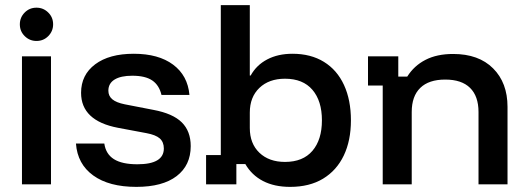

<svg xmlns="http://www.w3.org/2000/svg" viewBox="-20 -720 2061 750"><path d="M65.8 0V-500H179.2V0ZM122.5 -560Q95.8 -560 76.7 -578.8Q57.5 -597.5 57.5 -625Q57.5 -651.7 76.2 -670.8Q95 -690 122.5 -690Q149.2 -690 168.3 -671.2Q187.5 -652.5 187.5 -625Q187.5 -598.3 168.8 -579.2Q150 -560 122.5 -560Z M512.5 10Q405.8 10 344.2 -34.6Q282.5 -79.2 276.7 -159.2H387.5Q393.3 -118.3 425 -98.3Q456.7 -78.3 516.7 -78.3Q620 -78.3 620 -140Q620 -165 604.2 -179.2Q588.3 -193.3 551.7 -200L440.8 -220.8Q296.7 -248.3 296.7 -357.5Q296.7 -427.5 351.7 -468.8Q406.7 -510 502.5 -510Q599.2 -510 656.2 -467.5Q713.3 -425 720 -349.2H610.8Q601.7 -387.5 574.6 -405.8Q547.5 -424.2 496.7 -424.2Q451.7 -424.2 427.5 -409.2Q403.3 -394.2 403.3 -365.8Q403.3 -345 418.8 -332.1Q434.2 -319.2 467.5 -312.5L579.2 -290.8Q655 -276.7 690 -242.1Q725 -207.5 725 -149.2Q725 -74.2 670 -32.1Q615 10 512.5 10Z M1113.3 10Q1051.7 10 1007.5 -12.9Q963.3 -35.8 938.3 -79.2H903.3V0H785V-114.2H842.5V-700H955.8V-425H959.2Q981.7 -465.8 1023.8 -487.9Q1065.8 -510 1122.5 -510Q1194.2 -510 1245.4 -478.3Q1296.7 -446.7 1323.8 -387.9Q1350.8 -329.2 1350.8 -250Q1350.8 -170.8 1322.9 -112.5Q1295 -54.2 1242.1 -22.1Q1189.2 10 1113.3 10ZM1093.3 -87.5Q1163.3 -87.5 1200.4 -130.8Q1237.5 -174.2 1237.5 -250Q1237.5 -325.8 1200.4 -369.2Q1163.3 -412.5 1093.3 -412.5Q1030.8 -412.5 993.3 -376.7Q955.8 -340.8 955.8 -280V-220Q955.8 -159.2 993.3 -123.3Q1030.8 -87.5 1093.3 -87.5Z M1475 0V-385.8H1417.5V-500H1535.8V-420.8H1570.8Q1597.5 -463.3 1642.1 -486.2Q1686.7 -509.2 1750 -509.2Q1850 -509.2 1906.2 -452.9Q1962.5 -396.7 1962.5 -302.5V0H1849.2V-282.5Q1849.2 -344.2 1816.2 -376.7Q1783.3 -409.2 1719.2 -409.2Q1655 -409.2 1621.7 -376.7Q1588.3 -344.2 1588.3 -282.5V0Z"/></svg>

Font: Funnel Display Light Medium
Style: Regular
Weight: 500
Version: Version 1.000